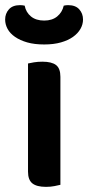

<svg xmlns="http://www.w3.org/2000/svg" viewBox="-41 -720 343 747"><path d="M194 -1Q186 1 171 4Q156 7 138 7Q102 7 85 -6.5Q68 -20 68 -52V-473Q76 -475 91 -477.5Q106 -480 124 -480Q160 -480 177 -467Q194 -454 194 -421ZM131 -640Q162 -640 181.5 -656Q201 -672 207 -698Q212 -699 215.5 -699.5Q219 -700 224 -700Q253 -700 267.5 -683.5Q282 -667 282 -644Q282 -625 272 -607.5Q262 -590 243 -576.5Q224 -563 196 -555Q168 -547 131 -547Q93 -547 65 -555Q37 -563 17.5 -576.5Q-2 -590 -11.5 -607.5Q-21 -625 -21 -644Q-21 -667 -6.5 -683.5Q8 -700 37 -700Q42 -700 46 -699.5Q50 -699 55 -698Q60 -672 79.5 -656Q99 -640 131 -640Z"/></svg>

Font: Baloo Da 2 SemiBold
Style: Regular
Weight: 600
Designer: Noopur Datye, Sulekha Rajkumar and Ek Type
Foundry: Ek Type
Version: Version 1.640;hotconv 1.0.111;makeotfexe 2.5.65597; ttfautoh